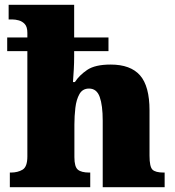

<svg xmlns="http://www.w3.org/2000/svg" viewBox="-20 -780 731 800"><path d="M21 0V-61H25Q54 -61 74 -73Q94 -85 94 -128V-567H10V-624H94V-643Q94 -668 83.5 -679.5Q73 -691 58.5 -695Q44 -699 31 -699H16V-760H289V-624H432V-567H289V-544Q289 -518 287.5 -491Q286 -464 284 -438H292Q310 -466 343 -488.5Q376 -511 441 -511Q524 -511 563.5 -466Q603 -421 603 -320V-131Q603 -85 615.5 -73Q628 -61 662 -61H666V0H408V-277Q408 -341 395.5 -376Q383 -411 351 -411Q324 -411 311 -388Q298 -365 294 -330.5Q290 -296 290 -261V-125Q290 -85 304.5 -73Q319 -61 352 -61H356V0Z"/></svg>

Font: Noto Serif Hentaigana Black
Style: Regular
Weight: 900
Designer: Kazuhiro Yamada
Foundry: nipponia
Version: Version 1.000; ttfautohint (v1.8.4.7-5d5b)